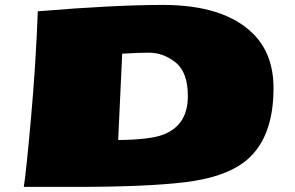

<svg xmlns="http://www.w3.org/2000/svg" viewBox="-20 -733 1172 764"><path d="M466.3 -519.5 450.2 -175.8Q579.1 -177.2 630.9 -197.8Q727.5 -235.4 727.5 -350.6Q727.5 -445.8 678.7 -484.6Q629.9 -523.4 572.3 -523.4Q534.7 -523.4 466.3 -519.5ZM74.7 10.7Q84 -46.9 103.3 -262.5Q122.6 -478 130.4 -688Q434.1 -713.4 628.4 -713.4Q869.6 -713.4 985.4 -600.6Q1068.4 -519.5 1068.4 -382.3Q1068.4 -175.8 950.2 -86.9Q869.6 -26.4 715.1 -7.8Q560.5 10.7 281.2 10.7Z"/></svg>

Font: Seymour One
Style: Book
Weight: 400
Designer: vernon adams
Foundry: vernon adams
Version: Version 1.000; ttfautohint (v0.93) -l 8 -r 50 -G 200 -x 0 -w